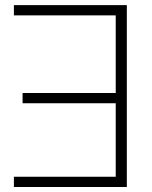

<svg xmlns="http://www.w3.org/2000/svg" viewBox="-20 -748 606 768"><path d="M487.3 -727.5V0H35.6V-41H442.9V-335H70.3V-376H442.9V-686.5H35.6V-727.5Z"/></svg>

Font: Inter Display ExtraLight
Style: Regular
Weight: 200
Designer: Rasmus Andersson
Foundry: rsms
Version: Version 4.000;git-a52131595